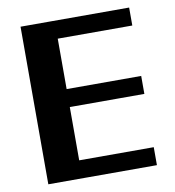

<svg xmlns="http://www.w3.org/2000/svg" viewBox="-81 -790 784 861"><g transform="rotate(-10 311.0 -359.0)"><path d="M69.7 0V-717.6H564.2V-635.8H94.4L224.7 -712.1V-329L137.9 -406.2H564.2V-324.4H113.6L224.7 -403.6V-4.6L137.9 -81.8H564.2V0Z"/></g></svg>

Font: Russolo 10pt ExtraLight
Style: Regular
Weight: 200
Designer: Micah Stupak-Hahn
Version: Version 1.000